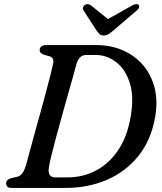

<svg xmlns="http://www.w3.org/2000/svg" viewBox="-20 -921 794 941"><path d="M10 -22Q10.5 -41.5 37 -48.5L64 -54.5Q77 -57.5 87.2 -69Q97.5 -80.5 107.5 -111.5Q113 -132.5 123.8 -172Q134.5 -211.5 148.2 -261.5Q162 -311.5 176.8 -364.5Q191.5 -417.5 204.5 -466.2Q217.5 -515 227 -552.2Q236.5 -589.5 240 -607.5Q247 -639 221.5 -645.5L198 -652Q174.5 -659 174.5 -675Q174.5 -700 208.5 -700H452Q523 -700 581.8 -674.5Q640.5 -649 680.8 -602.2Q721 -555.5 737.5 -491Q754 -426.5 740.5 -348.5Q721 -235 658.8 -157.2Q596.5 -79.5 504.2 -39.8Q412 0 301.5 0H36.5Q21 0 15.8 -6.2Q10.5 -12.5 10 -22ZM309 -51.5Q387.5 -51.5 452.2 -86.2Q517 -121 560.8 -187.5Q604.5 -254 620.5 -350Q637.5 -447.5 616 -514.8Q594.5 -582 549 -616.8Q503.5 -651.5 450 -651.5H402Q368.5 -651.5 355 -608.5Q350.5 -591 339.8 -552.5Q329 -514 314.5 -463.2Q300 -412.5 284.8 -357.2Q269.5 -302 255.5 -250.2Q241.5 -198.5 231.8 -158.5Q222 -118.5 219.5 -99Q212 -51.5 252 -51.5ZM535 -771Q521.5 -760 511.2 -753.5Q501 -747 488.5 -747Q475 -747 468 -753.5Q461 -760 453.5 -771L390 -869Q384.5 -877.5 387.2 -885.2Q390 -893 396 -897Q410 -906 426.5 -894L509 -827.5L627.5 -894Q650 -906 659.5 -897Q663 -893 661.5 -885.2Q660 -877.5 649.5 -869Z"/></svg>

Font: Fraunces 9pt S050
Style: Italic
Weight: 400
Italic angle: -16°
Version: Version 1.000; ttfautohint (v1.8.3)